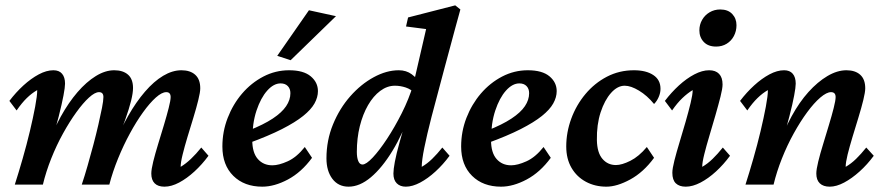

<svg xmlns="http://www.w3.org/2000/svg" viewBox="-20 -700 3356 728"><path d="M603.5 7.8Q579.1 7.8 566.4 -4.9Q553.7 -17.6 553.7 -42Q553.7 -57.6 561 -87.4Q568.4 -117.2 579.6 -153.8Q590.8 -190.4 601.6 -226.1Q612.3 -261.7 619.6 -290.5Q627 -319.3 627 -332Q627 -350.6 610.4 -350.6Q593.8 -350.6 570.8 -330.1Q547.9 -309.6 522.5 -274.4Q497.1 -239.3 472.7 -194.3Q448.2 -149.4 427.7 -99.1Q407.2 -48.8 394.5 0H290Q300.8 -32.2 312 -71.3Q323.2 -110.4 334 -150.9Q344.7 -191.4 353 -227.5Q361.3 -263.7 366.7 -291Q372.1 -318.4 372.1 -332Q372.1 -350.6 355.5 -350.6Q339.8 -350.6 317.4 -330.1Q294.9 -309.6 269.5 -274.4Q244.1 -239.3 219.2 -194.3Q194.3 -149.4 174.3 -99.1Q154.3 -48.8 142.6 0H36.1Q50.8 -45.9 65.9 -98.6Q81.1 -151.4 93.3 -202.6Q105.5 -253.9 113.3 -295.4Q121.1 -336.9 121.1 -358.4Q100.6 -346.7 81.5 -328.1Q62.5 -309.6 43 -281.2L15.6 -317.4Q40 -349.6 68.8 -376Q97.7 -402.3 127 -418Q156.2 -433.6 182.6 -433.6Q204.1 -433.6 215.3 -420.4Q226.6 -407.2 226.6 -382.8Q226.6 -369.1 220.7 -337.9Q214.8 -306.6 202.6 -258.3Q190.4 -210 169.9 -143.6H161.1Q181.6 -206.1 210.9 -258.8Q240.2 -311.5 273.9 -350.6Q307.6 -389.6 343.3 -411.6Q378.9 -433.6 413.1 -433.6Q446.3 -433.6 465.3 -417Q484.4 -400.4 484.4 -366.2Q484.4 -347.7 477.1 -317.9Q469.7 -288.1 454.6 -245.6Q439.5 -203.1 415 -143.6H410.2Q435.5 -207 465.8 -260.3Q496.1 -313.5 529.8 -352.5Q563.5 -391.6 598.6 -412.6Q633.8 -433.6 668 -433.6Q701.2 -433.6 720.2 -416.5Q739.3 -399.4 739.3 -365.2Q739.3 -350.6 731.9 -320.8Q724.6 -291 713.4 -254.4Q702.1 -217.8 690.9 -180.7Q679.7 -143.6 672.4 -113.8Q665 -84 665 -67.4Q684.6 -79.1 704.1 -97.7Q723.6 -116.2 743.2 -140.6L770.5 -109.4Q746.1 -76.2 717.3 -49.8Q688.5 -23.4 659.2 -7.8Q629.9 7.8 603.5 7.8Z M974.6 7.8Q906.2 7.8 864.7 -33.2Q823.2 -74.2 823.2 -144.5Q823.2 -201.2 843.3 -252.9Q863.3 -304.7 897.9 -345.2Q932.6 -385.7 978.5 -409.7Q1024.4 -433.6 1076.2 -433.6Q1130.9 -433.6 1158.2 -410.6Q1185.5 -387.7 1185.5 -354.5Q1185.5 -331.1 1172.4 -307.6Q1159.2 -284.2 1129.4 -260.3Q1099.6 -236.3 1048.8 -210.4Q998 -184.6 922.9 -157.2V-205.1Q979.5 -227.5 1014.2 -250.5Q1048.8 -273.4 1064.9 -297.4Q1081.1 -321.3 1081.1 -346.7Q1081.1 -363.3 1071.3 -373.5Q1061.5 -383.8 1043.9 -383.8Q1017.6 -383.8 993.2 -356.4Q968.8 -329.1 952.6 -280.8Q936.5 -232.4 936.5 -168.9Q936.5 -121.1 957.5 -97.2Q978.5 -73.2 1012.7 -73.2Q1037.1 -73.2 1070.8 -88.4Q1104.5 -103.5 1135.7 -142.6L1163.1 -101.6Q1123 -46.9 1071.8 -19.5Q1020.5 7.8 974.6 7.8ZM1082 -471.7 1031.2 -488.3 1151.4 -661.1 1253.9 -638.7Z M1301.8 7.8Q1262.7 7.8 1240.2 -22Q1217.8 -51.8 1217.8 -99.6Q1217.8 -168 1242.7 -228.5Q1267.6 -289.1 1308.1 -335Q1348.6 -380.9 1397 -407.2Q1445.3 -433.6 1492.2 -433.6Q1520.5 -433.6 1541 -418.5Q1561.5 -403.3 1582 -376L1554.7 -344.7Q1539.1 -361.3 1518.6 -368.2Q1498 -375 1477.5 -375Q1448.2 -375 1421.9 -355.5Q1395.5 -335.9 1375.5 -301.3Q1355.5 -266.6 1344.2 -221.2Q1333 -175.8 1333 -124Q1333 -102.5 1338.4 -89.4Q1343.8 -76.2 1354.5 -76.2Q1368.2 -76.2 1393.1 -102.5Q1418 -128.9 1447.3 -173.3Q1476.6 -217.8 1503.4 -271Q1530.3 -324.2 1546.9 -378.9L1550.8 -395.5L1595.7 -589.8L1519.5 -599.6L1527.3 -633.8L1706.1 -679.7L1725.6 -664.1Q1715.8 -628.9 1705.6 -591.3Q1695.3 -553.7 1685.5 -516.6Q1675.8 -479.5 1666 -444.3L1616.2 -256.8Q1598.6 -188.5 1588.9 -140.1Q1579.1 -91.8 1579.1 -67.4Q1599.6 -79.1 1618.7 -97.7Q1637.7 -116.2 1657.2 -140.6L1684.6 -109.4Q1660.2 -76.2 1631.3 -49.8Q1602.5 -23.4 1573.2 -7.8Q1543.9 7.8 1518.6 7.8Q1497.1 7.8 1484.4 -4.9Q1471.7 -17.6 1471.7 -42Q1471.7 -57.6 1477.1 -86.4Q1482.4 -115.2 1495.6 -162.6Q1508.8 -210 1529.3 -281.2H1539.1Q1507.8 -193.4 1468.3 -128.4Q1428.7 -63.5 1386.2 -27.8Q1343.8 7.8 1301.8 7.8Z M1879.9 7.8Q1811.5 7.8 1770 -33.2Q1728.5 -74.2 1728.5 -144.5Q1728.5 -201.2 1748.5 -252.9Q1768.6 -304.7 1803.2 -345.2Q1837.9 -385.7 1883.8 -409.7Q1929.7 -433.6 1981.4 -433.6Q2036.1 -433.6 2063.5 -410.6Q2090.8 -387.7 2090.8 -354.5Q2090.8 -331.1 2077.6 -307.6Q2064.5 -284.2 2034.7 -260.3Q2004.9 -236.3 1954.1 -210.4Q1903.3 -184.6 1828.1 -157.2V-205.1Q1884.8 -227.5 1919.4 -250.5Q1954.1 -273.4 1970.2 -297.4Q1986.3 -321.3 1986.3 -346.7Q1986.3 -363.3 1976.6 -373.5Q1966.8 -383.8 1949.2 -383.8Q1922.9 -383.8 1898.4 -356.4Q1874 -329.1 1857.9 -280.8Q1841.8 -232.4 1841.8 -168.9Q1841.8 -121.1 1862.8 -97.2Q1883.8 -73.2 1918 -73.2Q1942.4 -73.2 1976.1 -88.4Q2009.8 -103.5 2041 -142.6L2068.4 -101.6Q2028.3 -46.9 1977.1 -19.5Q1925.8 7.8 1879.9 7.8Z M2348.6 -375Q2321.3 -375 2296.9 -347.7Q2272.5 -320.3 2257.3 -273.9Q2242.2 -227.5 2243.2 -168.9Q2244.1 -121.1 2264.2 -97.7Q2284.2 -74.2 2315.4 -74.2Q2337.9 -74.2 2370.1 -90.3Q2402.3 -106.4 2432.6 -142.6L2460 -101.6Q2419.9 -46.9 2369.6 -19.5Q2319.3 7.8 2279.3 7.8Q2236.3 7.8 2201.7 -10.7Q2167 -29.3 2147 -63.5Q2127 -97.7 2127 -144.5Q2127 -198.2 2146 -250Q2165 -301.8 2199.7 -343.3Q2234.4 -384.8 2281.2 -409.2Q2328.1 -433.6 2383.8 -433.6Q2429.7 -433.6 2457 -415.5Q2484.4 -397.5 2484.4 -363.3Q2484.4 -347.7 2477.5 -332Q2470.7 -316.4 2460 -305.7Q2433.6 -337.9 2402.8 -356.4Q2372.1 -375 2348.6 -375Z M2580.1 7.8Q2555.7 7.8 2542.5 -4.9Q2529.3 -17.6 2529.3 -44.9Q2529.3 -60.5 2537.1 -91.3Q2544.9 -122.1 2556.6 -160.6Q2568.4 -199.2 2579.6 -238.3Q2590.8 -277.3 2598.6 -309.6Q2606.4 -341.8 2606.4 -358.4Q2586.9 -346.7 2567.4 -328.1Q2547.9 -309.6 2528.3 -281.2L2501 -317.4Q2525.4 -349.6 2554.2 -376Q2583 -402.3 2612.8 -418Q2642.6 -433.6 2668.9 -433.6Q2693.4 -433.6 2706.5 -419.9Q2719.7 -406.2 2719.7 -379.9Q2719.7 -364.3 2711.9 -333.5Q2704.1 -302.7 2692.9 -263.7Q2681.6 -224.6 2669.9 -185.5Q2658.2 -146.5 2650.4 -115.2Q2642.6 -84 2642.6 -67.4Q2663.1 -79.1 2682.1 -97.7Q2701.2 -116.2 2720.7 -140.6L2748 -109.4Q2723.6 -76.2 2694.8 -49.8Q2666 -23.4 2636.2 -7.8Q2606.4 7.8 2580.1 7.8ZM2695.3 -523.4Q2665 -523.4 2648.4 -541Q2631.8 -558.6 2631.8 -585Q2631.8 -606.4 2642.1 -624.5Q2652.3 -642.6 2670.4 -653.3Q2688.5 -664.1 2710.9 -664.1Q2740.2 -664.1 2756.3 -647Q2772.5 -629.9 2772.5 -604.5Q2772.5 -582 2762.7 -563.5Q2752.9 -544.9 2735.4 -534.2Q2717.8 -523.4 2695.3 -523.4Z M3126 7.8Q3101.6 7.8 3088.4 -4.9Q3075.2 -17.6 3075.2 -42Q3075.2 -57.6 3082.5 -87.4Q3089.8 -117.2 3101.1 -153.8Q3112.3 -190.4 3123 -226.1Q3133.8 -261.7 3141.1 -290.5Q3148.4 -319.3 3148.4 -332Q3148.4 -350.6 3130.9 -350.6Q3114.3 -350.6 3090.3 -330.1Q3066.4 -309.6 3040.5 -274.4Q3014.6 -239.3 2989.7 -194.3Q2964.8 -149.4 2944.8 -99.1Q2924.8 -48.8 2913.1 0H2806.6Q2821.3 -45.9 2836.4 -98.6Q2851.6 -151.4 2863.8 -202.6Q2876 -253.9 2883.8 -295.4Q2891.6 -336.9 2891.6 -358.4Q2871.1 -346.7 2852.1 -328.1Q2833 -309.6 2813.5 -281.2L2786.1 -317.4Q2810.5 -349.6 2839.4 -376Q2868.2 -402.3 2897.5 -418Q2926.8 -433.6 2953.1 -433.6Q2974.6 -433.6 2985.8 -420.4Q2997.1 -407.2 2997.1 -382.8Q2997.1 -369.1 2991.2 -337.9Q2985.4 -306.6 2973.1 -258.8Q2960.9 -210.9 2940.4 -143.6H2931.6Q2952.1 -205.1 2981.4 -258.8Q3010.7 -312.5 3045.4 -351.1Q3080.1 -389.6 3117.2 -411.6Q3154.3 -433.6 3189.5 -433.6Q3222.7 -433.6 3241.7 -416.5Q3260.7 -399.4 3260.7 -365.2Q3260.7 -350.6 3253.4 -320.8Q3246.1 -291 3234.9 -254.4Q3223.6 -217.8 3212.4 -180.7Q3201.2 -143.6 3193.8 -113.8Q3186.5 -84 3186.5 -67.4Q3207 -79.1 3226.1 -97.7Q3245.1 -116.2 3264.6 -140.6L3293 -109.4Q3268.6 -76.2 3239.3 -49.8Q3210 -23.4 3180.7 -7.8Q3151.4 7.8 3126 7.8Z"/></svg>

Font: Crimson Pro ExtraLight SemiBold
Style: Italic
Weight: 600
Italic angle: -12°
Version: Version 1.002